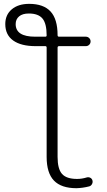

<svg xmlns="http://www.w3.org/2000/svg" viewBox="-20 -784 564 1011"><path d="M218.8 -590.8Q225.6 -590.8 225.6 -597.7Q225.6 -660.2 203.6 -686.5Q181.6 -712.9 131.8 -712.9Q98.6 -712.9 80.6 -697.8Q62.5 -682.6 62.5 -657.2Q62.5 -590.8 165 -590.8Q166 -590.8 168 -590.8ZM283.2 42Q283.2 105.5 306.6 131.8Q330.1 158.2 385.7 158.2Q411.1 158.2 436.5 150.4Q446.3 147.5 455.1 151.9Q463.9 156.2 466.8 166Q467.8 168.9 467.8 172.9Q467.8 178.7 464.8 184.6Q460 194.3 450.2 197.3Q416 206.1 382.8 207Q302.7 207 264.2 167Q225.6 127 225.6 42V-533.2Q225.6 -541 218.8 -541H168Q90.8 -541 49.3 -570.8Q7.8 -600.6 7.8 -657.2Q7.8 -706.1 42 -734.9Q76.2 -763.7 133.8 -763.7Q209 -763.7 246.1 -723.6Q283.2 -683.6 283.2 -598.6Q283.2 -590.8 291 -590.8H431.6Q442.4 -590.8 449.7 -583.5Q457 -576.2 457 -565.9Q457 -555.7 449.7 -548.3Q442.4 -541 431.6 -541H291Q283.2 -541 283.2 -533.2Z"/></svg>

Font: Gen Jyuu Gothic Light
Style: Regular
Weight: 200
Designer: [Source Han Sans]
Ryoko NISHIZUKA  (kana & ideographs); Paul D. Hunt (Latin, Greek & Cyrillic); Wenlong ZHANG  (bopomofo
Version: Version 1.002.20150607